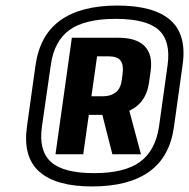

<svg xmlns="http://www.w3.org/2000/svg" viewBox="-20 -876 682 692"><path d="M312 -204Q182 -204 122 -257Q62 -310 77 -419L108 -641Q124 -751 198.5 -803.5Q273 -856 403 -856Q534 -856 594 -803.5Q654 -751 638 -641L607 -419Q592 -310 517.5 -257Q443 -204 312 -204ZM344 -481H445L488 -320H385ZM319 -252Q429 -252 484.5 -292.5Q540 -333 553 -419L584 -641Q596 -728 552 -768Q508 -808 397 -808Q286 -808 230.5 -768Q175 -728 163 -641L131 -419Q119 -333 163.5 -292.5Q208 -252 319 -252ZM239 -740H406Q472 -740 501.5 -709.5Q531 -679 523 -620L517 -578Q509 -521 470.5 -491.5Q432 -462 367 -462H296L305 -529H351Q379 -529 397 -543Q415 -557 419 -588L422 -612Q426 -642 414.5 -657.5Q403 -673 371 -673H308L333 -695L280 -320H180Z"/></svg>

Font: Pathway Extreme Condensed ExtraBold
Style: Italic
Weight: 800
Width: 3
Italic angle: -8°
Version: Version 1.001;gftools[0.9.26]